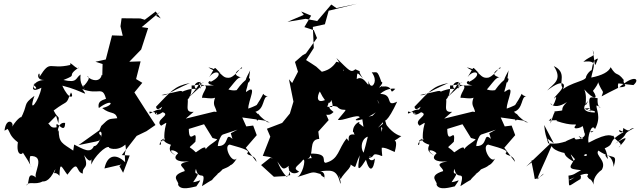

<svg xmlns="http://www.w3.org/2000/svg" viewBox="-20 -911 3401 1020"><path d="M290 -256C295 -307 292 -271 265 -324C347 -386 327 -346 357 -420C376 -392 347 -376 311 -456C427 -427 454 -388 417 -438C504 -404 523 -456 542 -390C553 -380 493 -387 505 -337C579 -392 591 -352 523 -337C566 -301 592 -323 603 -283C558 -277 562 -286 518 -242L508 -219L397 -140C521 -167 512 -156 517 -190C484 -214 547 -234 504 -154C532 -219 503 -130 479 -135C460 -93 424 -118 374 -143L369 -111C312 -150 291 -152 292 -222C284 -186 282 -266 326 -258C325 -185 270 -289 281 -235C234 -223 249 -277 222 -239L278 -296ZM807 -850 749 -806 726 -813 626 -814 620 -771 632 -721 575 -723 542 -595 487 -583 525 -571 523 -494 542 -473C533 -505 519 -518 520 -512C513 -477 472 -477 442 -506C475 -501 414 -442 406 -435C463 -451 392 -486 444 -415C419 -456 403 -464 408 -515C380 -497 393 -468 317 -486C402 -520 324 -500 399 -553C393 -531 344 -597 354 -566C238 -539 250 -598 190 -503C196 -550 156 -484 217 -486C156 -485 154 -437 158 -459C198 -432 138 -432 165 -469C167 -479 125 -406 200 -445C188 -376 126 -296 163 -402C96 -352 135 -364 86 -274C108 -305 72 -284 45 -238C56 -265 12 -289 4 -217C60 -241 34 -302 20 -226C35 -209 29 -190 75 -155C64 -78 103 -90 101 -101C149 -29 146 -22 146 -22C124 -73 154 -98 138 -82C230 -87 151 17 173 33C119 -9 141 67 120 74C132 49 167 74 206 53C209 52 241 62 274 -14C223 -25 238 37 275 -12C259 30 268 -10 296 23C298 -61 308 -21 338 17C404 -74 379 4 420 11C416 -34 456 -7 427 -87C474 -16 465 -107 465 -37C480 -77 541 -139 560 -129C549 -126 602 -103 646 -143C655 -83 638 -137 645 -49C598 -96 550 -90 535 -16L625 -37L614 -29L634 7L669 -85L627 -87L706 -189L758 -214L806 -247C768 -304 731 -362 694 -420L736 -471L703 -491L727 -585L667 -583L730 -648L767 -762L733 -767L832 -850L809 -827L834 -813Z M1009 -317C953 -311 990 -360 973 -408C945 -361 1002 -371 998 -457C1028 -453 1110 -494 1026 -460C1118 -467 1049 -424 1054 -390C1061 -398 1144 -368 1136 -420C1091 -338 1140 -350 1129 -295C1120 -281 1182 -259 1171 -299L1174 -309L1118 -318L967 -281ZM1215 -173C1171 -213 1203 -133 1137 -135C1143 -197 1192 -218 1140 -191C1147 -164 1099 -153 1072 -118C1076 -148 1019 -98 1020 -102C982 -142 975 -114 1018 -158C1029 -245 984 -130 983 -226L1064 -251L1109 -178L1134 -171L1163 -196L1289 -238L1267 -287L1389 -270L1401 -262C1437 -261 1391 -253 1351 -308C1324 -235 1383 -286 1337 -317C1388 -332 1374 -400 1403 -399C1357 -407 1403 -442 1343 -352C1383 -378 1356 -354 1299 -334C1298 -376 1352 -471 1287 -422C1286 -437 1297 -441 1309 -539C1311 -533 1257 -458 1303 -474C1323 -512 1284 -499 1237 -432C1175 -421 1163 -486 1137 -378C1222 -453 1236 -510 1269 -499C1250 -500 1199 -517 1266 -549C1267 -569 1239 -512 1203 -499C1154 -489 1160 -539 1087 -553C1129 -525 1115 -546 1152 -522C1110 -560 1132 -564 1091 -501C1130 -553 1180 -515 1097 -475C1107 -493 1057 -465 1117 -458C1040 -450 1078 -481 981 -392C1069 -482 1040 -510 1043 -439C1076 -508 976 -464 1031 -431C1011 -460 888 -401 953 -417C944 -437 943 -427 838 -406C867 -401 868 -417 989 -470C905 -454 887 -424 809 -344C814 -306 860 -371 833 -329C798 -333 768 -288 775 -319C784 -313 823 -320 811 -301C801 -354 786 -273 844 -315C892 -300 798 -274 836 -243C887 -273 851 -262 853 -177C874 -169 804 -141 877 -186C795 -148 843 -118 834 -164C872 -189 819 -164 888 -142C870 -108 895 -97 913 -85C856 -126 916 -114 926 -96C893 -69 921 -47 984 -54C904 -39 963 -23 961 -2C875 25 936 54 926 70C939 104 1002 83 1023 79C1058 28 1044 53 1006 57C1061 -22 1004 38 1021 -14C1036 58 1080 -21 1053 78C1162 7 1062 84 1139 11C1097 34 1144 13 1162 -11C1242 -42 1192 -48 1196 -62C1176 -37 1203 -4 1242 -77C1220 -25 1162 -135 1200 -143C1284 -120 1310 -109 1293 -98C1296 -80 1335 -92 1343 -51L1286 -126L1344 -193L1325 -244L1269 -237L1206 -203Z M1887 -256C1901 -273 1854 -255 1855 -211C1877 -193 1849 -221 1864 -196C1806 -206 1851 -133 1822 -176C1775 -119 1782 -65 1710 -46C1684 -51 1733 -97 1629 -95C1637 -45 1654 -84 1613 -66C1654 -85 1614 -171 1676 -173L1671 -212L1726 -273C1689 -344 1731 -328 1726 -389C1654 -348 1665 -403 1679 -425C1719 -344 1736 -362 1740 -380C1766 -302 1715 -379 1651 -321C1726 -294 1730 -296 1752 -316C1702 -353 1750 -351 1771 -344C1807 -304 1848 -363 1775 -275C1792 -264 1886 -310 1891 -287C1834 -265 1902 -261 1976 -314C1922 -262 1960 -260 2032 -314L1904 -283L1911 -237ZM1580 -850 1633 -828 1597 -767 1647 -751 1664 -709 1605 -627 1587 -617 1547 -582 1563 -530 1532 -470 1515 -490 1539 -371 1538 -368 1520 -308 1479 -258 1398 -227 1416 -185 1376 -83 1420 -76 1367 -34 1435 28 1503 24 1522 19C1498 -62 1535 13 1503 28C1444 -35 1467 -73 1418 -71C1423 -82 1485 -34 1431 -80C1483 -23 1473 2 1515 -30C1505 -7 1532 25 1569 1C1530 -21 1562 -25 1591 -63C1607 -67 1586 25 1555 31C1653 2 1631 -2 1688 15C1707 26 1684 -3 1690 24C1722 9 1652 3 1703 32C1694 66 1728 -14 1661 0C1735 -4 1768 -22 1788 65C1797 55 1763 -14 1790 41C1805 4 1877 -39 1823 -48C1886 -15 1854 -7 1891 -86C1886 -45 1866 31 1924 -62C1944 10 1965 -8 1972 -69C1943 -38 1924 -95 1952 -79C1885 -83 1891 -173 1934 -185C1918 -113 1900 -75 1911 -72C1987 -66 1943 -102 1993 -88C2021 -77 2007 -78 2008 -126C2036 -130 2084 -93 2078 -108C2103 -200 2042 -137 2112 -188C2097 -190 2056 -209 2024 -261C1988 -234 1972 -215 2015 -262C2010 -215 2010 -234 2004 -181C2013 -169 2011 -190 2004 -236C2066 -186 2027 -252 2020 -295C2013 -248 2041 -265 2090 -371C2022 -338 2075 -411 2000 -412C2037 -447 2081 -440 2080 -439C2040 -397 2083 -464 2003 -450C2011 -429 1953 -443 1995 -359C1972 -386 1994 -433 2012 -456C1966 -425 2028 -473 2006 -476C1983 -543 1983 -524 1955 -527C1989 -479 1959 -456 1959 -456C1967 -465 1948 -437 1937 -481C1943 -423 1919 -518 1875 -491C1878 -532 1877 -527 1908 -495C1867 -553 1918 -518 1868 -543C1843 -523 1838 -534 1767 -603C1795 -554 1826 -535 1793 -531C1793 -512 1840 -569 1767 -583C1726 -520 1667 -535 1695 -525L1660 -557C1642 -569 1624 -581 1606 -592L1647 -656L1642 -768L1706 -782L1726 -854L1877 -891L1767 -868L1740 -887L1665 -799L1604 -811L1507 -795L1594 -832Z M2382 -317C2326 -311 2363 -360 2346 -408C2318 -361 2375 -371 2371 -457C2401 -453 2483 -494 2399 -460C2491 -467 2422 -424 2427 -390C2434 -398 2517 -368 2509 -420C2464 -338 2513 -350 2502 -295C2493 -281 2555 -259 2544 -299L2547 -309L2491 -318L2340 -281ZM2588 -173C2544 -213 2576 -133 2510 -135C2516 -197 2565 -218 2513 -191C2520 -164 2472 -153 2445 -118C2449 -148 2392 -98 2393 -102C2355 -142 2348 -114 2391 -158C2402 -245 2357 -130 2356 -226L2437 -251L2482 -178L2507 -171L2536 -196L2662 -238L2640 -287L2762 -270L2774 -262C2810 -261 2764 -253 2724 -308C2697 -235 2756 -286 2710 -317C2761 -332 2747 -400 2776 -399C2730 -407 2776 -442 2716 -352C2756 -378 2729 -354 2672 -334C2671 -376 2725 -471 2660 -422C2659 -437 2670 -441 2682 -539C2684 -533 2630 -458 2676 -474C2696 -512 2657 -499 2610 -432C2548 -421 2536 -486 2510 -378C2595 -453 2609 -510 2642 -499C2623 -500 2572 -517 2639 -549C2640 -569 2612 -512 2576 -499C2527 -489 2533 -539 2460 -553C2502 -525 2488 -546 2525 -522C2483 -560 2505 -564 2464 -501C2503 -553 2553 -515 2470 -475C2480 -493 2430 -465 2490 -458C2413 -450 2451 -481 2354 -392C2442 -482 2413 -510 2416 -439C2449 -508 2349 -464 2404 -431C2384 -460 2261 -401 2326 -417C2317 -437 2316 -427 2211 -406C2240 -401 2241 -417 2362 -470C2278 -454 2260 -424 2182 -344C2187 -306 2233 -371 2206 -329C2171 -333 2141 -288 2148 -319C2157 -313 2196 -320 2184 -301C2174 -354 2159 -273 2217 -315C2265 -300 2171 -274 2209 -243C2260 -273 2224 -262 2226 -177C2247 -169 2177 -141 2250 -186C2168 -148 2216 -118 2207 -164C2245 -189 2192 -164 2261 -142C2243 -108 2268 -97 2286 -85C2229 -126 2289 -114 2299 -96C2266 -69 2294 -47 2357 -54C2277 -39 2336 -23 2334 -2C2248 25 2309 54 2299 70C2312 104 2375 83 2396 79C2431 28 2417 53 2379 57C2434 -22 2377 38 2394 -14C2409 58 2453 -21 2426 78C2535 7 2435 84 2512 11C2470 34 2517 13 2535 -11C2615 -42 2565 -48 2569 -62C2549 -37 2576 -4 2615 -77C2593 -25 2535 -135 2573 -143C2657 -120 2683 -109 2666 -98C2669 -80 2708 -92 2716 -51L2659 -126L2717 -193L2698 -244L2642 -237L2579 -203Z M2888 -175 2900 -145 2775 -26 2816 -57C2793 -68 2807 -49 2821 40C2859 36 2898 -23 2835 42C2838 21 2868 -35 2910 -135C2926 -105 2992 -90 3056 -92C2993 -15 2996 -15 3067 -7C3032 11 3032 18 3000 22C3007 91 2987 85 3064 40C3081 -18 2995 65 3006 43C3106 -5 3113 15 3099 24C3117 56 3113 23 3138 76C3126 59 3137 19 3177 -9C3206 -58 3138 -86 3159 -111C3237 -57 3262 -105 3240 -24C3238 -91 3168 -109 3210 -66C3197 -139 3181 -139 3167 -113C3270 -150 3186 -148 3292 -209C3239 -242 3291 -175 3291 -231C3333 -203 3316 -229 3349 -231C3268 -188 3339 -212 3247 -147C3321 -196 3316 -181 3266 -127C3300 -151 3247 -159 3239 -190C3227 -183 3224 -216 3107 -153C3098 -178 3123 -262 3141 -225C3177 -291 3145 -332 3149 -351C3194 -335 3149 -324 3155 -389C3117 -394 3099 -413 3118 -316C3124 -325 3048 -336 3116 -336C3066 -318 3154 -331 3139 -313C3122 -314 3048 -316 3105 -375C3074 -316 3107 -384 3084 -436C3136 -377 3163 -382 3129 -430C3092 -383 3161 -459 3157 -475C3183 -409 3190 -437 3176 -399C3299 -466 3253 -427 3265 -468L3345 -459C3383 -491 3350 -518 3270 -447C3330 -450 3284 -466 3294 -486C3255 -536 3259 -498 3224 -554C3214 -529 3178 -510 3121 -499C3132 -557 3160 -593 3079 -583C3126 -623 3144 -604 3129 -646C3144 -557 3135 -544 3157 -600C3129 -596 3128 -565 3118 -507C3147 -572 3092 -518 3093 -499C3083 -475 2976 -470 2941 -402C3000 -451 2986 -509 2887 -430C2917 -465 2972 -485 2922 -560C2993 -527 2949 -471 2967 -448C2971 -435 2915 -389 2926 -388C2944 -414 2930 -368 2917 -350C2888 -387 2910 -314 2992 -369C2937 -315 3003 -328 2926 -319C2922 -283 2936 -357 2905 -255C2906 -291 2920 -290 2895 -270C2974 -278 2922 -263 2934 -269C3025 -238 3038 -256 3040 -247C3005 -211 3100 -238 3072 -252C3097 -179 3066 -204 3134 -216C3106 -190 3127 -242 3085 -199C3092 -199 3084 -178 3056 -172C3056 -172 2973 -166 2988 -134C2954 -83 3014 -64 3032 -48C2996 -121 3011 -88 3063 -34C3067 -71 3045 -70 3050 -44C3102 -135 3111 -65 3080 -87C3117 -168 3072 -159 3054 -189C3107 -158 3100 -138 3103 -185C3091 -182 3043 -150 3031 -180C2987 -160 2960 -160 2983 -119C2999 -194 2988 -137 2892 -150C2880 -199 2877 -186 2871 -247L2922 -150Z"/></svg>

Font: Hussar Lance
Style: ExBdObl
Weight: 700
Foundry: Cannot Into Space Fonts, PlusOne Fonts
Version: Version 2.270